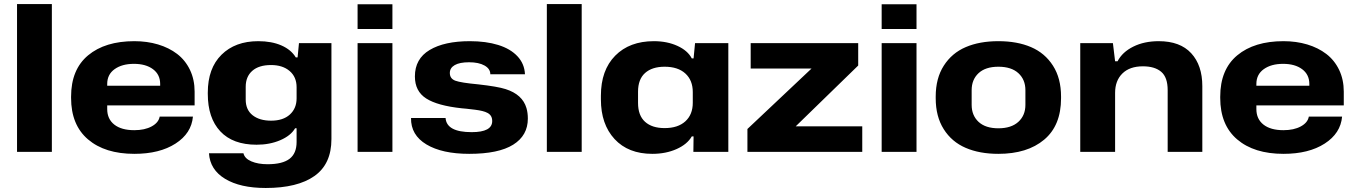

<svg xmlns="http://www.w3.org/2000/svg" viewBox="-20 -749 6678 947"><path d="M64 0V-729H235.8V0Z M642.6 9.8Q497.6 9.8 414.1 -61.5Q330.6 -132.8 330.6 -266.1V-272Q330.6 -406.2 414.6 -476.1Q498.5 -545.9 642.6 -545.9Q705.6 -545.9 759.5 -529.8Q813.5 -513.7 853.8 -482.9Q894 -452.1 917 -404.3Q939.9 -356.4 939.9 -296.9V-229H508.8V-210.9Q508.8 -162.1 543.7 -134.5Q578.6 -106.9 642.6 -106.9Q693.8 -106.9 728 -125.5Q762.2 -144 767.6 -173.8H931.6Q924.3 -91.3 845.7 -40.8Q767.1 9.8 642.6 9.8ZM508.8 -335V-326.2H770V-335Q770 -381.3 734.6 -407.7Q699.2 -434.1 640.6 -434.1Q582 -434.1 545.4 -408Q508.8 -381.8 508.8 -335Z M1290.5 178.2Q1165 178.2 1090.3 133.1Q1015.6 87.9 1010.7 6.8H1180.7Q1186.5 32.7 1219.7 46.9Q1252.9 61 1299.8 61Q1373 61 1408 34.4Q1442.9 7.8 1442.9 -48.8V-116.2H1435.5Q1414.1 -79.6 1362.1 -57.4Q1310.1 -35.2 1245.6 -35.2Q1128.4 -35.2 1066.7 -101.1Q1004.9 -167 1004.9 -286.1V-292Q1004.9 -412.1 1072.5 -479Q1140.1 -545.9 1253.9 -545.9Q1319.8 -545.9 1367.9 -524.9Q1416 -503.9 1439 -465.8H1447.8L1454.6 -536.1H1614.7V-63Q1614.7 60.1 1531 119.1Q1447.3 178.2 1290.5 178.2ZM1316.9 -153.8Q1376.5 -153.8 1409.7 -184.1Q1442.9 -214.4 1442.9 -264.2V-318.8Q1442.9 -369.6 1408.4 -398.9Q1374 -428.2 1316.9 -428.2Q1256.8 -428.2 1224.4 -399.7Q1191.9 -371.1 1191.9 -320.8V-257.8Q1191.9 -207.5 1225.8 -180.7Q1259.8 -153.8 1316.9 -153.8Z M1743.7 -606V-728H1915.5V-606ZM1743.7 0V-536.1H1915.5V0Z M2294.4 9.8Q2160.6 9.8 2083.3 -36.6Q2005.9 -83 2007.3 -167H2177.7Q2182.6 -97.2 2306.6 -97.2Q2407.7 -97.2 2407.7 -151.9Q2407.7 -166 2402.1 -175.8Q2396.5 -185.5 2385.3 -191.7Q2374 -197.8 2359.1 -201.4Q2344.2 -205.1 2323.2 -207.8Q2302.2 -210.4 2279.3 -212.9Q2265.6 -213.9 2258.3 -214.8Q2138.2 -227.5 2082.3 -263.2Q2026.4 -298.8 2026.4 -372.1Q2026.4 -459 2099.1 -502.4Q2171.9 -545.9 2297.4 -545.9Q2377 -545.9 2437 -527.3Q2497.1 -508.8 2532 -471.7Q2566.9 -434.6 2569.3 -382.8H2398.4Q2398.4 -409.7 2369.9 -425.8Q2341.3 -441.9 2293.5 -441.9Q2247.1 -441.9 2222.9 -428Q2198.7 -414.1 2198.7 -389.2Q2198.7 -360.8 2226.3 -350.8Q2253.9 -340.8 2338.4 -333Q2434.1 -322.3 2473.6 -309.6Q2557.1 -283.2 2576.7 -215.8Q2583.5 -192.4 2583.5 -164.1Q2583.5 -80.6 2511.2 -35.4Q2439 9.8 2294.4 9.8Z M2677.2 0V-729H2849.1V0Z M3197.3 9.8Q3078.6 9.8 3011.2 -63.2Q2943.8 -136.2 2943.8 -258.8V-276.9Q2943.8 -402.8 3014.4 -474.4Q3085 -545.9 3205.1 -545.9Q3270.5 -545.9 3321.3 -522.7Q3372.1 -499.5 3392.1 -460.9H3400.9L3408.2 -536.1H3572.3V0H3399.9L3400.9 -76.2H3392.1Q3369.6 -37.1 3316.9 -13.7Q3264.2 9.8 3197.3 9.8ZM3258.3 -117.2Q3323.7 -117.2 3360.4 -150.6Q3397 -184.1 3397 -242.2V-294.9Q3397 -353 3360.4 -386.5Q3323.7 -419.9 3258.3 -419.9Q3196.3 -419.9 3161.6 -388.9Q3127 -357.9 3127 -296.9V-241.2Q3127 -179.7 3161.4 -148.4Q3195.8 -117.2 3258.3 -117.2Z M3666.5 0V-112.8L3982.9 -411.1H3682.6V-536.1H4212.9V-425.8L3904.8 -126H4232.9V0Z M4328.6 -606V-728H4500.5V-606ZM4328.6 0V-536.1H4500.5V0Z M4904.3 9.8Q4811.5 9.8 4742.9 -19.8Q4674.3 -49.3 4634.8 -111.8Q4595.2 -174.3 4595.2 -264.2V-272.9Q4595.2 -362.8 4635 -425Q4674.8 -487.3 4743.2 -516.6Q4811.5 -545.9 4904.3 -545.9Q4997.1 -545.9 5065.4 -516.6Q5133.8 -487.3 5173.6 -425Q5213.4 -362.8 5213.4 -272.9V-264.2Q5213.4 -129.9 5130.1 -60.1Q5046.9 9.8 4904.3 9.8ZM5037.6 -231.9V-304.2Q5037.6 -356.4 5002.9 -388.2Q4968.3 -419.9 4904.3 -419.9Q4840.8 -419.9 4806.6 -388.2Q4772.5 -356.4 4772.5 -304.2V-231.9Q4772.5 -179.7 4806.6 -147.9Q4840.8 -116.2 4904.3 -116.2Q4967.8 -116.2 5002.7 -147.9Q5037.6 -179.7 5037.6 -231.9Z M5308.1 0V-536.1H5469.2L5480 -446.8H5492.2Q5515.6 -492.2 5569.6 -519Q5623.5 -545.9 5695.3 -545.9Q5800.8 -545.9 5855.5 -486.3Q5910.2 -426.8 5910.2 -324.2V0H5739.3V-304.2Q5739.3 -367.7 5707.5 -394.8Q5675.8 -421.9 5617.2 -421.9Q5551.8 -421.9 5515.9 -386.5Q5480 -351.1 5480 -291V0Z M6310.5 9.8Q6165.5 9.8 6082 -61.5Q5998.5 -132.8 5998.5 -266.1V-272Q5998.5 -406.2 6082.5 -476.1Q6166.5 -545.9 6310.5 -545.9Q6373.5 -545.9 6427.5 -529.8Q6481.4 -513.7 6521.7 -482.9Q6562 -452.1 6585 -404.3Q6607.9 -356.4 6607.9 -296.9V-229H6176.8V-210.9Q6176.8 -162.1 6211.7 -134.5Q6246.6 -106.9 6310.5 -106.9Q6361.8 -106.9 6396 -125.5Q6430.2 -144 6435.5 -173.8H6599.6Q6592.3 -91.3 6513.7 -40.8Q6435.1 9.8 6310.5 9.8ZM6176.8 -335V-326.2H6438V-335Q6438 -381.3 6402.6 -407.7Q6367.2 -434.1 6308.6 -434.1Q6250 -434.1 6213.4 -408Q6176.8 -381.8 6176.8 -335Z"/></svg>

Font: Hubot Sans Expanded
Style: Bold
Weight: 700
Width: 7
Designer: Deni Anggara
Foundry: GitHub
Version: Version 1.001;gftools[0.9.31]